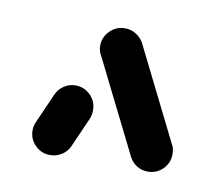

<svg xmlns="http://www.w3.org/2000/svg" viewBox="-42 -567 394 341"><g transform="rotate(10 155.0 -396.5)"><path d="M66.7 -274.4Q50.7 -274.4 39.6 -285.6Q28.5 -296.7 28.5 -312.6Q28.5 -320.4 32.2 -328.5L55.9 -382.2Q60.4 -391.9 69.6 -398Q78.9 -404.1 90 -404.1Q105.9 -404.1 117 -393Q128.1 -381.9 128.1 -365.9Q128.1 -357 124.8 -349.6L101.1 -295.9Q96.3 -285.9 87 -280.2Q77.8 -274.4 66.7 -274.4ZM280.7 -313.7Q280.7 -297.8 269.6 -286.7Q258.5 -275.6 242.6 -275.6Q231.9 -275.6 223.1 -280.9Q214.4 -286.3 209.3 -295.6L125.9 -463Q120.7 -471.1 120.7 -481.1Q120.7 -497 132 -508.1Q143.3 -519.3 158.9 -519.3Q169.6 -519.3 178.5 -513.9Q187.4 -508.5 192.6 -499.6L275.9 -332.2Q280.7 -324.8 280.7 -313.7Z"/></g></svg>

Font: 26F Galaxy Hebrew
Style: Bold
Weight: 700
Designer: C₂₉H₂₅N₃O₅
Version: Version 1.000